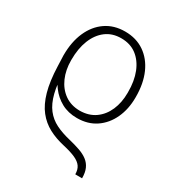

<svg xmlns="http://www.w3.org/2000/svg" viewBox="-186 -667 930 1013"><g transform="rotate(30 278.5 -160.5)"><path d="M468.3 231.4 426.8 231Q426.8 202.6 414.1 184.3Q401.4 166 373.3 153.3Q345.2 140.6 298.3 129.9Q245.6 118.2 203.1 95.7Q160.6 73.2 129.9 34.4Q99.1 -4.4 81.8 -65.7Q64.5 -127 61.5 -216.3L59.1 -281.2L101.6 -272L103.5 -216.3Q104.5 -134.8 118.2 -81.3Q131.8 -27.8 157.7 5.4Q183.6 38.6 221.4 57.4Q259.3 76.2 308.6 87.9Q347.2 97.2 377 107.7Q406.7 118.2 427 133.8Q447.3 149.4 457.8 172.9Q468.3 196.3 468.3 231.4ZM285.2 -30.3Q231.9 -30.3 190.9 -52.5Q149.9 -74.7 121.3 -113.3Q92.8 -151.9 76.7 -201.7Q72.8 -214.4 69.3 -226.8Q65.9 -239.3 63 -252.2Q60.1 -265.1 59.1 -278.3V-282.7Q59.1 -363.8 85.9 -424.6Q112.8 -485.4 162.1 -519.3Q211.4 -553.2 278.8 -553.2Q346.7 -553.2 396.2 -519.3Q445.8 -485.4 472.7 -424.6Q499.5 -363.8 499.5 -282.7V-278.8Q499.5 -208 473.4 -151.6Q447.3 -95.2 399.2 -62.7Q351.1 -30.3 285.2 -30.3ZM278.8 -71.3Q333.5 -71.8 372.1 -99.1Q410.6 -126.5 430.9 -173.3Q451.2 -220.2 451.2 -278.3V-282.7Q451.7 -351.1 431.2 -402.6Q410.6 -454.1 372.3 -483.2Q334 -512.2 278.8 -512.2Q224.6 -512.2 186.3 -483.2Q147.9 -454.1 127.4 -402.6Q106.9 -351.1 106.9 -282.7V-278.8Q106.9 -220.7 127.4 -173.8Q147.9 -127 186.3 -99.4Q224.6 -71.8 278.8 -71.3Z"/></g></svg>

Font: Inter 28pt ExtraLight
Style: Regular
Weight: 250
Designer: Rasmus Andersson
Foundry: rsms
Version: Version 4.001;git-66647c0bb